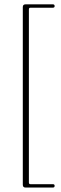

<svg xmlns="http://www.w3.org/2000/svg" viewBox="-20 -748 280 884"><path d="M113 -705V92.5Q113 100 120.5 100H223.5Q231.5 100 231.5 107.5Q231.5 115.5 223.5 115.5H97.5Q85 115.5 85 102.5V-715.5Q85 -728 97.5 -728H223.5Q231.5 -728 231.5 -720Q231.5 -712.5 223.5 -712.5H120.5Q113 -712.5 113 -705Z"/></svg>

Font: Fraunces 144pt S050 Thin
Style: Regular
Weight: 100
Version: Version 1.000; ttfautohint (v1.8.3)